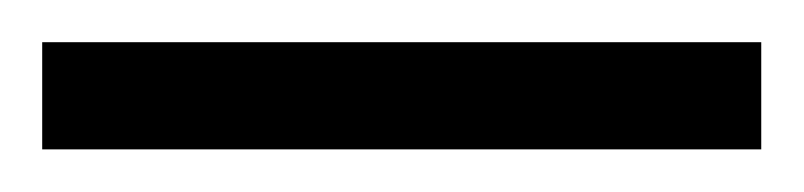

<svg xmlns="http://www.w3.org/2000/svg" viewBox="-20 -20 381 91"><path d="M0 50.8V0H340.8V50.8Z"/></svg>

Font: Lumene Sans Light
Style: Regular
Weight: 300
Designer: Deni Anggara
Version: Version 1.003;Glyphs 3.1.2 (3151)